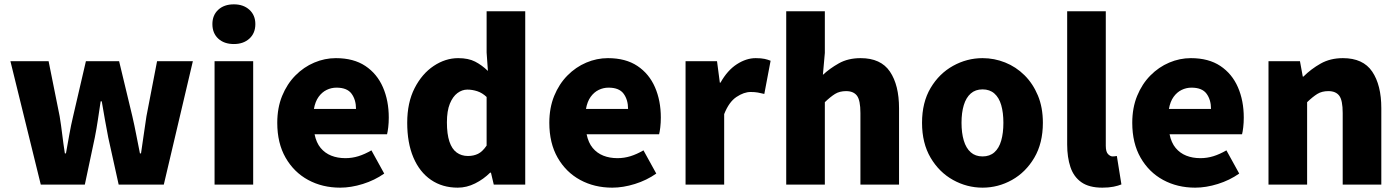

<svg xmlns="http://www.w3.org/2000/svg" viewBox="-20 -851 6453 885"><path d="M168 0 28 -569H204L255 -315Q262 -272 267 -230Q272 -188 279 -144H284Q292 -188 299.5 -230.5Q307 -273 317 -315L376 -569H529L590 -315Q600 -272 608 -230Q616 -188 625 -144H630Q637 -188 642.5 -230Q648 -272 655 -315L704 -569H869L735 0H527L479 -217Q471 -257 464 -297.5Q457 -338 449 -384H444Q437 -338 431 -297.5Q425 -257 417 -217L371 0Z M969 0V-569H1147V0ZM1058 -648Q1013 -648 986 -673Q959 -698 959 -740Q959 -781 986 -806Q1013 -831 1058 -831Q1102 -831 1129.5 -806Q1157 -781 1157 -740Q1157 -698 1129.5 -673Q1102 -648 1058 -648Z M1548 14Q1466 14 1400.5 -21.5Q1335 -57 1296.5 -124Q1258 -191 1258 -285Q1258 -354 1280.5 -409Q1303 -464 1341.5 -503Q1380 -542 1428.5 -562.5Q1477 -583 1528 -583Q1610 -583 1664 -547Q1718 -511 1745 -449Q1772 -387 1772 -309Q1772 -285 1769.5 -264Q1767 -243 1764 -232H1430Q1438 -193 1458 -169Q1478 -145 1507 -133.5Q1536 -122 1572 -122Q1603 -122 1632 -131Q1661 -140 1692 -158L1751 -51Q1707 -20 1652.5 -3Q1598 14 1548 14ZM1427 -349H1621Q1621 -391 1600.5 -419Q1580 -447 1531 -447Q1507 -447 1485.5 -436.5Q1464 -426 1448.5 -404.5Q1433 -383 1427 -349Z M2090 14Q2019 14 1966.5 -22Q1914 -58 1885.5 -125Q1857 -192 1857 -285Q1857 -378 1891 -444.5Q1925 -511 1979 -547Q2033 -583 2092 -583Q2139 -583 2170 -567Q2201 -551 2229 -524L2223 -609V-799H2401V0H2256L2243 -55H2239Q2209 -25 2170 -5.5Q2131 14 2090 14ZM2137 -132Q2163 -132 2183.5 -142Q2204 -152 2223 -180V-404Q2203 -423 2180 -430.5Q2157 -438 2134 -438Q2110 -438 2088.5 -422Q2067 -406 2053.5 -373Q2040 -340 2040 -287Q2040 -233 2051.5 -198.5Q2063 -164 2085 -148Q2107 -132 2137 -132Z M2802 14Q2720 14 2654.5 -21.5Q2589 -57 2550.5 -124Q2512 -191 2512 -285Q2512 -354 2534.5 -409Q2557 -464 2595.5 -503Q2634 -542 2682.5 -562.5Q2731 -583 2782 -583Q2864 -583 2918 -547Q2972 -511 2999 -449Q3026 -387 3026 -309Q3026 -285 3023.5 -264Q3021 -243 3018 -232H2684Q2692 -193 2712 -169Q2732 -145 2761 -133.5Q2790 -122 2826 -122Q2857 -122 2886 -131Q2915 -140 2946 -158L3005 -51Q2961 -20 2906.5 -3Q2852 14 2802 14ZM2681 -349H2875Q2875 -391 2854.5 -419Q2834 -447 2785 -447Q2761 -447 2739.5 -436.5Q2718 -426 2702.5 -404.5Q2687 -383 2681 -349Z M3140 0V-569H3285L3298 -470H3301Q3333 -527 3376.5 -555Q3420 -583 3463 -583Q3489 -583 3504.5 -579.5Q3520 -576 3532 -571L3503 -418Q3487 -422 3473 -424.5Q3459 -427 3440 -427Q3409 -427 3374.5 -404Q3340 -381 3318 -325V0Z M3604 0V-799H3782V-607L3773 -506Q3804 -535 3846.5 -559Q3889 -583 3947 -583Q4040 -583 4082 -521Q4124 -459 4124 -352V0H3946V-330Q3946 -389 3930 -410Q3914 -431 3880 -431Q3850 -431 3829 -418Q3808 -405 3782 -380V0Z M4509 14Q4437 14 4373 -21.5Q4309 -57 4269.5 -124Q4230 -191 4230 -285Q4230 -379 4269.5 -445.5Q4309 -512 4373 -547.5Q4437 -583 4509 -583Q4563 -583 4613 -563Q4663 -543 4702 -504.5Q4741 -466 4764 -411Q4787 -356 4787 -285Q4787 -191 4747.5 -124Q4708 -57 4644.5 -21.5Q4581 14 4509 14ZM4509 -130Q4542 -130 4563.5 -149Q4585 -168 4595 -203Q4605 -238 4605 -285Q4605 -332 4595 -366.5Q4585 -401 4563.5 -420Q4542 -439 4509 -439Q4476 -439 4454.5 -420Q4433 -401 4422.5 -366.5Q4412 -332 4412 -285Q4412 -238 4422.5 -203Q4433 -168 4454.5 -149Q4476 -130 4509 -130Z M5061 14Q5000 14 4964.5 -11Q4929 -36 4914 -81Q4899 -126 4899 -185V-799H5077V-179Q5077 -151 5087.5 -140.5Q5098 -130 5108 -130Q5113 -130 5117 -130.5Q5121 -131 5128 -132L5149 -1Q5135 5 5113 9.5Q5091 14 5061 14Z M5489 14Q5407 14 5341.5 -21.5Q5276 -57 5237.5 -124Q5199 -191 5199 -285Q5199 -354 5221.5 -409Q5244 -464 5282.5 -503Q5321 -542 5369.5 -562.5Q5418 -583 5469 -583Q5551 -583 5605 -547Q5659 -511 5686 -449Q5713 -387 5713 -309Q5713 -285 5710.5 -264Q5708 -243 5705 -232H5371Q5379 -193 5399 -169Q5419 -145 5448 -133.5Q5477 -122 5513 -122Q5544 -122 5573 -131Q5602 -140 5633 -158L5692 -51Q5648 -20 5593.5 -3Q5539 14 5489 14ZM5368 -349H5562Q5562 -391 5541.5 -419Q5521 -447 5472 -447Q5448 -447 5426.5 -436.5Q5405 -426 5389.5 -404.5Q5374 -383 5368 -349Z M5827 0V-569H5972L5985 -498H5988Q6023 -533 6067.5 -558Q6112 -583 6170 -583Q6263 -583 6305 -521Q6347 -459 6347 -352V0H6169V-330Q6169 -389 6153 -410Q6137 -431 6103 -431Q6073 -431 6052 -418Q6031 -405 6005 -380V0Z"/></svg>

Font: Noto Sans HK Thin Black
Style: Regular
Weight: 900
Version: Version 2.004-H2;hotconv 1.0.118;makeotfexe 2.5.65603